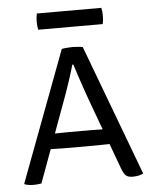

<svg xmlns="http://www.w3.org/2000/svg" viewBox="-51 -739 630 789"><g transform="rotate(-5 263.5 -345.0)"><path d="M220 -542.5Q226 -544 240.5 -545.2Q255 -546.5 264.5 -546.5Q273.5 -546.5 287 -545.2Q300.5 -544 306.5 -542.5L508.5 -3.5Q500 1.5 488.5 3.8Q477 6 464 6Q446.5 6 437.2 -1.8Q428 -9.5 419.5 -32.5L311 -328Q304 -347 295 -373.5Q286 -400 277 -426.8Q268 -453.5 261.5 -474.5H257.5Q249 -444.5 237.8 -410.5Q226.5 -376.5 219.5 -357L88.5 1Q81.5 2.5 72.5 3.2Q63.5 4 55.5 4Q45.5 4 36.2 2.5Q27 1 20.5 -1L18 -4.5ZM203.5 -135Q200.5 -135 184.8 -135.2Q169 -135.5 153.5 -135.8Q138 -136 134 -136H104L129 -198.5H156Q160 -198.5 173 -198.8Q186 -199 199 -199.2Q212 -199.5 215 -199.5H311Q314.5 -199.5 326 -199.2Q337.5 -199 349 -198.8Q360.5 -198.5 364.5 -198.5H392.5L416.5 -136H385Q382 -136 367.8 -135.8Q353.5 -135.5 339 -135.2Q324.5 -135 321.5 -135ZM130.5 -629.5Q127 -644 127 -662Q127 -680.5 130.5 -696.5H396.5Q398.5 -688.5 399.2 -680.8Q400 -673 400 -662Q400 -644 396.5 -629.5Z"/></g></svg>

Font: Signika SC
Style: Regular
Weight: 300
Designer: Anna Giedryś
Foundry: Anna Giedryś
Version: Version 2.000